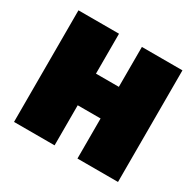

<svg xmlns="http://www.w3.org/2000/svg" viewBox="-149 -857 1048 1025"><g transform="rotate(30 375.0 -344.0)"><path d="M55 0V-688H305V-442H446V-688H696V0H446V-247H305V0Z"/></g></svg>

Font: Saira SemiExpanded Black
Style: Regular
Weight: 900
Width: 6
Designer: Hector Gatti with collaboration of the Omnibus-Type team
Foundry: Omnibus-Type
Version: Version 1.101